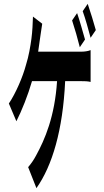

<svg xmlns="http://www.w3.org/2000/svg" viewBox="-20 -887 540 996"><path d="M380 -819 354 -781C367 -742 384 -683 394 -642L421 -682C411 -717 393 -782 380 -819ZM26 -350 65 -258C93 -313 125 -393 146 -466H276C264 -282 213 -164 167 -80C156 -59 141 -37 126 -20L169 89C251 -27 306 -211 318 -466H403C415 -466 435 -466 450 -462V-627C436 -621 416 -619 403 -619H178C181 -640 184 -659 186 -676C190 -698 194 -737 199 -764L151 -801C150 -767 148 -723 143 -686C138 -648 129 -595 115 -551C98 -487 62 -404 26 -350ZM409 -829C423 -791 439 -732 450 -691L477 -731C468 -765 448 -829 435 -867Z"/></svg>

Font: 寒蝉无机体 CompactMedium
Style: Regular
Weight: 500
Width: 3
Designer: ChillTanhei {Warren2060}; 
Source Han Sans {Ryoko NISHIZUKA 西塚涼子 (kana, bopomofo & ideographs); Paul D. Hunt (Latin, Gre
Foundry: ChillType&Adobe
Version: Version 1.000;Glyphs 3.1.1 (3135)